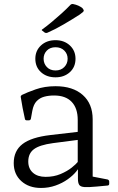

<svg xmlns="http://www.w3.org/2000/svg" viewBox="-20 -924 582 951"><path d="M183 7Q123 7 85.5 -27Q48 -61 48 -116Q48 -177 91.5 -210.5Q135 -244 229 -255L375 -272L373 -232L242 -215Q176 -206 148 -185Q120 -164 120 -124Q120 -89 143 -68.5Q166 -48 206 -48Q247 -48 280 -62Q313 -76 335.5 -94Q358 -112 367 -124L378 -111Q374 -95 358 -75Q342 -55 315.5 -36Q289 -17 255 -5Q221 7 183 7ZM365 -330Q365 -388 335 -419.5Q305 -451 248 -451Q221 -451 199 -445Q177 -439 161.5 -423Q146 -407 140 -375L133 -336Q131 -328 123 -328H112Q104 -328 103 -337Q97 -363 92 -389.5Q87 -416 83 -442Q81 -449 89 -454Q113 -466 157 -481.5Q201 -497 255 -497Q341 -497 390 -453.5Q439 -410 439 -333V-162H365ZM439 -162V-24L420 -53L513 -35Q521 -32 521 -24V-14Q521 -6 513 -5L459 0Q418 4 398 2.5Q378 1 372 -9Q366 -19 366 -38V-98L365 -105V-162ZM255 -541Q211 -541 183 -566.5Q155 -592 155 -633Q155 -673 183 -699Q211 -725 255 -725Q298 -725 326 -699Q354 -673 354 -633Q354 -592 326 -566.5Q298 -541 255 -541ZM255 -575Q282 -575 298.5 -592Q315 -609 315 -633Q315 -657 298.5 -673.5Q282 -690 255 -690Q228 -690 212 -673.5Q196 -657 196 -633Q196 -609 212 -592Q228 -575 255 -575ZM191 -771Q183 -775 190 -779Q211 -794 235.5 -814.5Q260 -835 284.5 -857Q309 -879 328 -899Q333 -905 342 -904Q357 -901 368 -896Q379 -891 388 -884Q393 -878 394.5 -873.5Q396 -869 391 -864.5Q386 -860 375 -852Q338 -828 294 -802.5Q250 -777 215 -762Q208 -759 201 -763Z"/></svg>

Font: Hahmlet Light
Style: Regular
Weight: 300
Designer: Minjoo Ham & Mark Frömberg
Foundry: hypertype
Version: Version 1.002